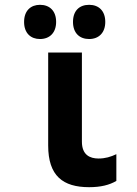

<svg xmlns="http://www.w3.org/2000/svg" viewBox="-20 -767 570 797"><path d="M350 -605C390 -605 417 -631 417 -676C417 -722 390 -747 350 -747C310 -747 283 -723 283 -676C283 -630 310 -605 350 -605ZM146 -605C186 -605 213 -631 213 -676C213 -722 186 -747 146 -747C108 -747 80 -723 80 -676C80 -629 108 -605 146 -605ZM350 10C398 10 434 1 463 -16V-127C440 -116 417 -109 389 -109C353 -109 320 -124 320 -179V-549H180V-163C180 -37 241 10 350 10Z"/></svg>

Font: Noto Sans Mono Condensed ExtraBold
Style: Regular
Weight: 800
Width: 3
Designer: Monotype Design Team
Foundry: Monotype Imaging Inc.
Version: Version 2.014